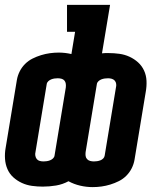

<svg xmlns="http://www.w3.org/2000/svg" viewBox="-22 -755 642 785"><path d="M357 10Q331 10 305.5 4Q280 -2 258 -14Q234 -1 207 3.5Q180 8 153 8Q131 8 109 5Q87 2 67.5 -7Q48 -16 32.5 -30Q17 -44 8.5 -63.5Q0 -83 -1.5 -105.5Q-3 -128 1 -150L47 -428Q50 -446 58.5 -463Q67 -480 80.5 -493.5Q94 -507 111 -515.5Q128 -524 146 -529.5Q164 -535 182 -537.5Q200 -540 218 -540Q231 -540 244 -538.5Q257 -537 270 -534L285 -625H252V-735H428L395 -537Q402 -538 408.5 -538Q415 -538 422 -538Q444 -538 466 -535Q488 -532 507.5 -523Q527 -514 542.5 -500Q558 -486 567 -466.5Q576 -447 577 -424.5Q578 -402 574 -380L528 -102Q525 -84 516.5 -67Q508 -50 494.5 -36.5Q481 -23 464 -14.5Q447 -6 429 -0.5Q411 5 393 7.5Q375 10 357 10ZM156 -95Q162 -95 169 -96Q176 -97 182.5 -99.5Q189 -102 194.5 -107Q200 -112 201 -119L247 -397Q248 -405 247 -412.5Q246 -420 241.5 -425.5Q237 -431 229.5 -433Q222 -435 214 -435Q207 -435 200.5 -434Q194 -433 187.5 -430.5Q181 -428 175.5 -423Q170 -418 169 -411L123 -133Q121 -126 122.5 -118Q124 -110 128.5 -104.5Q133 -99 140.5 -97Q148 -95 156 -95ZM362 -95Q368 -95 375 -96Q382 -97 388.5 -99.5Q395 -102 400 -107Q405 -112 406 -119L452 -397Q454 -404 453 -412Q452 -420 447 -425.5Q442 -431 434.5 -433Q427 -435 420 -435Q413 -435 406 -434Q399 -433 392.5 -430.5Q386 -428 380.5 -423Q375 -418 374 -411L328 -133Q327 -125 328 -117.5Q329 -110 334 -104.5Q339 -99 346.5 -97Q354 -95 362 -95Z"/></svg>

Font: Iosevka Curly Slab XBdEx
Style: Italic
Weight: 800
Width: 7
Italic angle: -9°
Monospace: yes
Designer: Belleve Invis
Foundry: Belleve Invis
Version: Version 11.1.0; ttfautohint (v1.8.3)